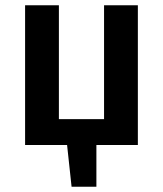

<svg xmlns="http://www.w3.org/2000/svg" viewBox="-20 -549 617 727"><path d="M345 158H251L234 0H75V-529H203V-98H374V-529H502V0H345Z"/></svg>

Font: Trujillo Medium
Style: Regular
Weight: 500
Designer: Fira Sans original fonts by bBox Type GmbH, Carrois Corporate GbR, & Edenspiekermann AG / Changes by Cristiano Sobral
Foundry: Fira Sans original fonts by bBox Type GmbH, Carrois Corporate GbR, & Edenspiekermann AG / Changes by Cristiano Sobral
Version: Version 4.301;October 17, 2021;FontCreator 14.0.0.2814 64-bi